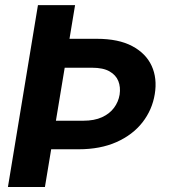

<svg xmlns="http://www.w3.org/2000/svg" viewBox="-20 -748 689 768"><path d="M131.8 -727.5H280.3L159.7 0H11.7ZM178.2 -592.8H367.2Q454.1 -592.8 509 -563.5Q564 -534.2 586.7 -484.4Q609.4 -434.6 599.1 -371.6Q588.9 -308.6 549.8 -258.5Q510.7 -208.5 446 -179.7Q381.3 -150.9 294.4 -150.9H105.5L124.5 -265.1H313Q357.4 -265.1 387.9 -279.1Q418.5 -293 436 -316.7Q453.6 -340.3 458.5 -369.6Q462.9 -399.4 453.4 -423.6Q443.8 -447.8 418.2 -462.4Q392.6 -477.1 348.1 -477.1H159.7Z"/></svg>

Font: Inter 28pt
Style: Bold Italic
Weight: 700
Italic angle: -9.3988°
Designer: Rasmus Andersson
Foundry: rsms
Version: Version 4.001;git-66647c0bb